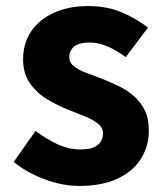

<svg xmlns="http://www.w3.org/2000/svg" viewBox="-20 -598 542 632"><path d="M241 14Q185 14 126.5 -8Q68 -30 25 -65L97 -167Q136 -138 172 -122Q208 -106 244 -106Q283 -106 301 -120.5Q319 -135 319 -159Q319 -178 302.5 -191Q286 -204 259.5 -215Q233 -226 204 -237Q169 -251 135 -271.5Q101 -292 78.5 -324Q56 -356 56 -403Q56 -455 82.5 -494.5Q109 -534 157.5 -556Q206 -578 270 -578Q334 -578 383 -556.5Q432 -535 467 -507L394 -410Q364 -432 334.5 -445Q305 -458 275 -458Q241 -458 224.5 -445Q208 -432 208 -410Q208 -392 223 -380Q238 -368 263 -358.5Q288 -349 318 -338Q345 -327 372 -314Q399 -301 421.5 -281Q444 -261 457 -234Q470 -207 470 -168Q470 -117 444 -75.5Q418 -34 367 -10Q316 14 241 14Z"/></svg>

Font: Noto Sans JP Thin ExtraBold
Style: Regular
Weight: 800
Version: Version 2.004-H2;hotconv 1.0.118;makeotfexe 2.5.65603